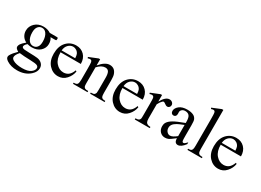

<svg xmlns="http://www.w3.org/2000/svg" viewBox="-28 -1507 3442 2536"><g transform="rotate(30 1693.0 -239.0)"><path d="M150.9 -163.1Q109.9 -183.1 87.9 -219Q65.9 -254.9 65.9 -298.3Q65.9 -364.7 116 -412.6Q166 -460.4 244.1 -460.4Q308.1 -460.4 355 -429.2H449.7Q470.7 -429.2 474.1 -428Q477.5 -426.8 479 -423.8Q481.9 -419.4 481.9 -408.2Q481.9 -395.5 479.5 -390.6Q478 -388.2 474.4 -386.7Q470.7 -385.3 449.7 -385.3H391.6Q418.9 -350.1 418.9 -295.4Q418.9 -232.9 371.1 -188.5Q323.2 -144 242.7 -144Q209.5 -144 174.8 -153.8Q153.3 -135.3 145.8 -121.3Q138.2 -107.4 138.2 -97.7Q138.2 -89.4 146.2 -81.5Q154.3 -73.7 177.7 -70.3Q191.4 -68.4 246.1 -66.9Q346.7 -64.5 376.5 -60.1Q421.9 -53.7 449 -26.4Q476.1 1 476.1 41Q476.1 96.2 424.3 144.5Q348.1 215.8 225.6 215.8Q131.3 215.8 66.4 173.3Q29.8 148.9 29.8 122.6Q29.8 110.8 35.2 99.1Q43.5 81.1 69.3 48.8Q72.8 44.4 119.1 -3.9Q93.8 -19 83.3 -31Q72.8 -43 72.8 -58.1Q72.8 -75.2 86.7 -98.1Q100.6 -121.1 150.9 -163.1ZM235.8 -437Q199.7 -437 175.3 -408.2Q150.9 -379.4 150.9 -319.8Q150.9 -242.7 184.1 -200.2Q209.5 -168 248.5 -168Q285.6 -168 309.6 -195.8Q333.5 -223.6 333.5 -283.2Q333.5 -360.8 299.8 -404.8Q274.9 -437 235.8 -437ZM146 0Q123 24.9 111.3 46.4Q99.6 67.9 99.6 85.9Q99.6 109.4 127.9 127Q176.8 157.2 269 157.2Q356.9 157.2 398.7 126.2Q440.4 95.2 440.4 60.1Q440.4 34.7 415.5 23.9Q390.1 13.2 314.9 11.2Q205.1 8.3 146 0Z M606.4 -278.8Q606 -179.2 654.8 -122.6Q703.6 -65.9 769.5 -65.9Q813.5 -65.9 845.9 -90.1Q878.4 -114.3 900.4 -172.9L915.5 -163.1Q905.3 -96.2 856 -41.3Q806.6 13.7 732.4 13.7Q651.9 13.7 594.5 -49.1Q537.1 -111.8 537.1 -217.8Q537.1 -332.5 595.9 -396.7Q654.8 -460.9 743.7 -460.9Q818.8 -460.9 867.2 -411.4Q915.5 -361.8 915.5 -278.8ZM606.4 -307.1H813.5Q811 -350.1 803.2 -367.7Q791 -395 766.8 -410.6Q742.7 -426.3 716.3 -426.3Q675.8 -426.3 643.8 -394.8Q611.8 -363.3 606.4 -307.1Z M1105.5 -365.7Q1184.1 -460.4 1255.4 -460.4Q1292 -460.4 1318.4 -442.1Q1344.7 -423.8 1360.4 -381.8Q1371.1 -352.5 1371.1 -292V-101.1Q1371.1 -58.6 1377.9 -43.5Q1383.3 -31.2 1395.3 -24.4Q1407.2 -17.6 1439.5 -17.6V0H1218.3V-17.6H1227.5Q1258.8 -17.6 1271.2 -27.1Q1283.7 -36.6 1288.6 -55.2Q1290.5 -62.5 1290.5 -101.1V-284.2Q1290.5 -345.2 1274.7 -372.8Q1258.8 -400.4 1221.2 -400.4Q1163.1 -400.4 1105.5 -336.9V-101.1Q1105.5 -55.7 1110.8 -44.9Q1117.7 -30.8 1129.6 -24.2Q1141.6 -17.6 1178.2 -17.6V0H957V-17.6H966.8Q1001 -17.6 1012.9 -34.9Q1024.9 -52.2 1024.9 -101.1V-267.1Q1024.9 -347.7 1021.2 -365.2Q1017.6 -382.8 1010 -389.2Q1002.4 -395.5 989.7 -395.5Q976.1 -395.5 957 -388.2L949.7 -405.8L1084.5 -460.4H1105.5Z M1550.3 -278.8Q1549.8 -179.2 1598.6 -122.6Q1647.5 -65.9 1713.4 -65.9Q1757.3 -65.9 1789.8 -90.1Q1822.3 -114.3 1844.2 -172.9L1859.4 -163.1Q1849.1 -96.2 1799.8 -41.3Q1750.5 13.7 1676.3 13.7Q1595.7 13.7 1538.3 -49.1Q1481 -111.8 1481 -217.8Q1481 -332.5 1539.8 -396.7Q1598.6 -460.9 1687.5 -460.9Q1762.7 -460.9 1811 -411.4Q1859.4 -361.8 1859.4 -278.8ZM1550.3 -307.1H1757.3Q1754.9 -350.1 1747.1 -367.7Q1734.9 -395 1710.7 -410.6Q1686.5 -426.3 1660.2 -426.3Q1619.6 -426.3 1587.6 -394.8Q1555.7 -363.3 1550.3 -307.1Z M2049.8 -460.4V-359.9Q2106 -460.4 2165 -460.4Q2191.9 -460.4 2209.5 -444.1Q2227.1 -427.7 2227.1 -406.2Q2227.1 -387.2 2214.4 -374Q2201.7 -360.8 2184.1 -360.8Q2167 -360.8 2145.8 -377.7Q2124.5 -394.5 2114.3 -394.5Q2105.5 -394.5 2095.2 -384.8Q2073.2 -364.7 2049.8 -318.8V-104.5Q2049.8 -67.4 2059.1 -48.3Q2065.4 -35.2 2081.5 -26.4Q2097.7 -17.6 2127.9 -17.6V0H1898.9V-17.6Q1933.1 -17.6 1949.7 -28.3Q1961.9 -36.1 1966.8 -53.2Q1969.2 -61.5 1969.2 -100.6V-273.9Q1969.2 -352.1 1966.1 -366.9Q1962.9 -381.8 1954.3 -388.7Q1945.8 -395.5 1933.1 -395.5Q1918 -395.5 1898.9 -388.2L1894 -405.8L2029.3 -460.4Z M2505.4 -64.5Q2436.5 -11.2 2418.9 -2.9Q2392.6 9.3 2362.8 9.3Q2316.4 9.3 2286.4 -22.5Q2256.3 -54.2 2256.3 -106Q2256.3 -138.7 2271 -162.6Q2291 -195.8 2340.6 -225.1Q2390.1 -254.4 2505.4 -296.4V-314Q2505.4 -380.9 2484.1 -405.8Q2462.9 -430.7 2422.4 -430.7Q2391.6 -430.7 2373.5 -414.1Q2355 -397.5 2355 -376L2356 -347.7Q2356 -325.2 2344.5 -313Q2333 -300.8 2314.5 -300.8Q2296.4 -300.8 2284.9 -313.5Q2273.4 -326.2 2273.4 -348.1Q2273.4 -390.1 2316.4 -425.3Q2359.4 -460.4 2437 -460.4Q2496.6 -460.4 2534.7 -440.4Q2563.5 -425.3 2577.1 -393.1Q2585.9 -372.1 2585.9 -307.1V-155.3Q2585.9 -91.3 2588.4 -76.9Q2590.8 -62.5 2596.4 -57.6Q2602.1 -52.7 2609.4 -52.7Q2617.2 -52.7 2623 -56.2Q2633.3 -62.5 2662.6 -91.8V-64.5Q2607.9 8.8 2558.1 8.8Q2534.2 8.8 2520 -7.8Q2505.9 -24.4 2505.4 -64.5ZM2505.4 -96.2V-266.6Q2431.6 -237.3 2410.2 -225.1Q2371.6 -203.6 2355 -180.2Q2338.4 -156.7 2338.4 -128.9Q2338.4 -93.8 2359.4 -70.6Q2380.4 -47.4 2407.7 -47.4Q2444.8 -47.4 2505.4 -96.2Z M2849.6 -694.3V-101.1Q2849.6 -59.1 2855.7 -45.4Q2861.8 -31.7 2874.5 -24.7Q2887.2 -17.6 2921.9 -17.6V0H2702.6V-17.6Q2733.4 -17.6 2744.6 -23.9Q2755.9 -30.3 2762.2 -44.9Q2768.6 -59.6 2768.6 -101.1V-507.3Q2768.6 -583 2765.1 -600.3Q2761.7 -617.7 2754.2 -624Q2746.6 -630.4 2734.9 -630.4Q2722.2 -630.4 2702.6 -622.6L2694.3 -639.6L2827.6 -694.3Z M3048.8 -278.8Q3048.3 -179.2 3097.2 -122.6Q3146 -65.9 3211.9 -65.9Q3255.9 -65.9 3288.3 -90.1Q3320.8 -114.3 3342.8 -172.9L3357.9 -163.1Q3347.7 -96.2 3298.3 -41.3Q3249 13.7 3174.8 13.7Q3094.2 13.7 3036.9 -49.1Q2979.5 -111.8 2979.5 -217.8Q2979.5 -332.5 3038.3 -396.7Q3097.2 -460.9 3186 -460.9Q3261.2 -460.9 3309.6 -411.4Q3357.9 -361.8 3357.9 -278.8ZM3048.8 -307.1H3255.9Q3253.4 -350.1 3245.6 -367.7Q3233.4 -395 3209.2 -410.6Q3185.1 -426.3 3158.7 -426.3Q3118.2 -426.3 3086.2 -394.8Q3054.2 -363.3 3048.8 -307.1Z"/></g></svg>

Font: Jameel Khushkhat-L
Style: Regular
Weight: 400
Version: Version 3.5